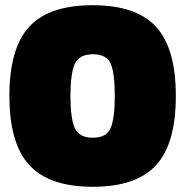

<svg xmlns="http://www.w3.org/2000/svg" viewBox="-20 -703 710 736"><path d="M250 -335Q250 -250 266.5 -212.5Q283 -175 335.5 -175Q388 -175 404 -212Q420 -249 420 -335.5Q420 -422 404.5 -458.5Q389 -495 336 -495Q283 -495 266.5 -457.5Q250 -420 250 -335ZM654 -335Q654 -152 578 -69.5Q502 13 335.5 13Q169 13 92.5 -70Q16 -153 16 -335.5Q16 -518 92 -600.5Q168 -683 335 -683Q502 -683 578 -600.5Q654 -518 654 -335Z"/></svg>

Font: Titillium Web Black
Style: Regular
Weight: 900
Version: Version 1.002;PS 35.000;hotconv 1.0.70;makeotf.lib2.5.55311